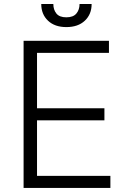

<svg xmlns="http://www.w3.org/2000/svg" viewBox="-20 -929 633 949"><path d="M96.6 0V-727.3H518.5V-667.6H163V-393.8H496.1V-334.2H163V-59.7H525.6V0ZM373.2 -909.1H432.9Q432.9 -858.3 399.3 -826.7Q365.8 -795.1 307.9 -795.1Q250.7 -795.1 217.3 -826.7Q183.9 -858.3 183.9 -909.1H243.6Q243.6 -881 258.7 -862.2Q273.8 -843.4 307.9 -843.4Q342 -843.4 357.6 -862.2Q373.2 -881 373.2 -909.1Z"/></svg>

Font: Inter Zeller Light
Style: Regular
Weight: 300
Designer: Rasmus Andersson; Joe Bland
Foundry: zeller
Version: Version 3.015;git-dec3a8cb1